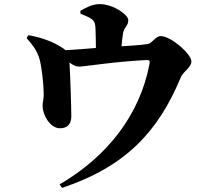

<svg xmlns="http://www.w3.org/2000/svg" viewBox="-20 -841 1040 937"><path d="M373 -774C393 -766 411 -759 427 -748C443 -737 445 -723 446 -701C447 -673 448 -636 448 -607C404 -603 352 -599 300 -596C291 -604 279 -611 262 -621C222 -644 162 -663 118 -669L110 -655C136 -625 154 -604 169 -565C184 -527 195 -407 193 -371C192 -351 187 -335 188 -324C188 -279 225 -215 273 -215C307 -215 328 -234 328 -273C328 -319 323 -473 319 -536C336 -523 350 -516 367 -516C393 -516 535 -540 694 -548C710 -549 713 -545 709 -526C662 -283 508 -80 271 59L283 76C596 -29 753 -201 862 -463C874 -493 914 -511 914 -541C914 -578 814 -665 764 -665C740 -665 722 -629 700 -626C668 -621 620 -618 573 -615C575 -640 578 -664 581 -681C587 -712 606 -713 606 -743C606 -769 533 -821 466 -821C429 -821 397 -802 372 -788Z"/></svg>

Font: Noto Serif CJK JP Black
Style: Regular
Weight: 900
Designer: Ryoko NISHIZUKA 西塚涼子 (kana & ideographs); Frank Grießhammer (Latin, Greek & Cyrillic); Wenlong ZHANG 张文龙 (bopomofo); San
Foundry: Adobe Systems Incorporated
Version: Version 1.001;PS 1.001;hotconv 16.6.54;makeotf.lib2.5.65590